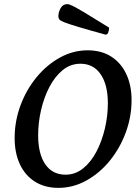

<svg xmlns="http://www.w3.org/2000/svg" viewBox="-20 -899 676 931"><path d="M263 12Q197 12 149 -18.5Q101 -49 76 -103.5Q51 -158 51 -229Q51 -311 79 -387Q107 -463 156.5 -523.5Q206 -584 270 -619.5Q334 -655 405 -655Q472 -655 519.5 -624.5Q567 -594 592.5 -539.5Q618 -485 618 -414Q618 -333 590 -257Q562 -181 513 -120.5Q464 -60 399.5 -24Q335 12 263 12ZM298 -52Q345 -52 383 -82.5Q421 -113 447.5 -163.5Q474 -214 488.5 -275.5Q503 -337 503 -398Q503 -488 468 -539Q433 -590 370 -590Q322 -590 284 -559Q246 -528 219.5 -477Q193 -426 179 -365Q165 -304 165 -243Q165 -153 199.5 -102.5Q234 -52 298 -52ZM492 -731Q408 -754 361.5 -768Q315 -782 294 -790Q273 -798 268 -804.5Q263 -811 263 -820Q263 -840 274 -859.5Q285 -879 306 -879Q315 -879 332.5 -870.5Q350 -862 391 -837.5Q432 -813 509 -765Q509 -753 505 -742Q501 -731 492 -731Z"/></svg>

Font: Petrona SemiBold
Style: Italic
Weight: 600
Italic angle: -9°
Designer: Ringo R. Seeber
Foundry: Ringo R. Seeber
Version: Version 2.001; ttfautohint (v1.8.3)